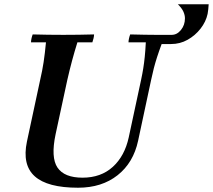

<svg xmlns="http://www.w3.org/2000/svg" viewBox="-20 -863 996 898"><path d="M780 -657H736Q723 -622 714.5 -595.5Q706 -569 699.5 -544Q693 -519 687 -490L626 -205Q604 -102 530 -43.5Q456 15 345 15Q202 15 142.5 -38.5Q83 -92 106 -201L168 -490Q178 -533 184 -572.5Q190 -612 195 -665H125Q125 -673 127.5 -684Q130 -695 133 -702Q167 -701 204.5 -700.5Q242 -700 276 -700Q311 -700 348 -700.5Q385 -701 420 -702Q420 -695 417.5 -684Q415 -673 412 -665H342Q328 -620 317 -579Q306 -538 295 -490L240 -235Q217 -126 249 -79Q281 -32 366 -32Q452 -32 507.5 -82.5Q563 -133 582 -220L640 -490Q646 -518 650 -543Q654 -568 657 -597Q660 -626 662 -665H581Q581 -673 583.5 -684Q586 -695 589 -702Q626 -701 658 -700.5Q690 -700 709 -700Q722 -700 740 -700Q758 -700 783 -700ZM780 -657 783 -700Q808 -700 826.5 -723Q845 -746 845 -777Q845 -792 838 -808Q831 -824 812 -843H956Q955 -829 954 -819Q953 -809 951 -798Q943 -761 918 -729Q893 -697 857.5 -677Q822 -657 780 -657Z"/></svg>

Font: Poltawski Nowy Medium
Style: Italic
Weight: 500
Italic angle: -12°
Version: Version 1.001;gftools[0.9.25]